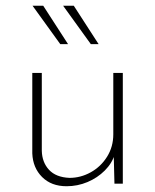

<svg xmlns="http://www.w3.org/2000/svg" viewBox="-20 -637 538 666"><path d="M211 9Q158 9 126 -23Q94 -55 92 -105V-384H125V-114Q126 -74 150 -48Q174 -22 221 -20Q260 -20 295 -39.5Q330 -59 351.5 -93.5Q373 -128 373 -171V-384H406V0H377L374 -119L378 -102Q369 -71 343.5 -45.5Q318 -20 283.5 -5.5Q249 9 211 9ZM93 -617H130L216 -484H189ZM199 -617H236L322 -484H295Z"/></svg>

Font: Josefin Sans Thin ExtraLight
Style: Regular
Weight: 250
Version: Version 2.001